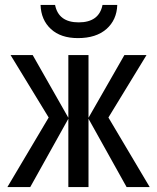

<svg xmlns="http://www.w3.org/2000/svg" viewBox="-20 -761 640 781"><path d="M178 -283 23 -537H113L258 -282V-537H340V-282L486 -537H576L421 -283L589 0H495L340 -278V0H258V-278L103 0H10ZM145 -741H204Q218 -670 300 -670Q383 -670 397 -741H457Q455 -680 413 -643Q371 -606 297 -606Q227 -606 187 -643Q147 -680 145 -741Z"/></svg>

Font: Noto Sans Mono UI
Style: Regular
Weight: 400
Monospace: yes
Designer: Monotype Design team
Foundry: Monotype Imaging Inc.
Version: Version 1.000